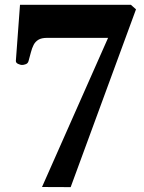

<svg xmlns="http://www.w3.org/2000/svg" viewBox="-20 -601 594 792"><path d="M153.3 170.4 425.8 -444.8H173.8Q151.4 -444.8 138.4 -437Q125.5 -429.2 118.7 -415.8Q111.8 -402.3 107.4 -385Q103 -367.7 97.7 -349.1Q95.2 -339.8 86.7 -336.4Q78.1 -333 70.3 -333Q64.9 -333 55.2 -337.2Q45.4 -341.3 45.4 -349.6L62.5 -581.1H520L541 -562.5L271.5 170.9Z"/></svg>

Font: Gelasio
Style: Bold
Weight: 700
Designer: Eben Sorkin
Foundry: Eben Sorkin
Version: Version 1.008